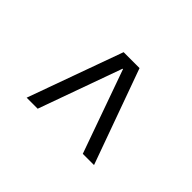

<svg xmlns="http://www.w3.org/2000/svg" viewBox="-67 -644 665 665"><g transform="rotate(-45 265.0 -312.0)"><path d="M91 -477 440 -351V-273L91 -147V-202L397 -311V-313L91 -423Z"/></g></svg>

Font: Changa ExtraLight
Style: Regular
Weight: 250
Designer: Eduardo Rodriguez Tunni
Foundry: Eduardo Rodriguez Tunni
Version: Version 3.002; ttfautohint (v1.8.2)